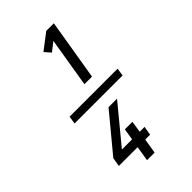

<svg xmlns="http://www.w3.org/2000/svg" viewBox="-300 -940 1199 1199"><g transform="rotate(-45 300.0 -340.0)"><path d="M84 -314 92 -366H516L508 -314ZM301 -444 355 -772 297 -727 262 -767 368 -848H435L368 -444ZM242 168 258 69H92L102 10L306 -236H381L178 10H268L280 -66H347L335 10H378L368 69H325L309 168Z"/></g></svg>

Font: Iosevka Extended
Style: Italic
Weight: 400
Width: 7
Italic angle: -9°
Monospace: yes
Designer: Belleve Invis
Foundry: Belleve Invis
Version: Version 32.5.0; ttfautohint (v1.8.4)